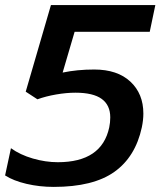

<svg xmlns="http://www.w3.org/2000/svg" viewBox="-24 -719 630 754"><path d="M-4 -30 19 -137Q55 -111 105 -96.5Q155 -82 203 -82Q376 -82 405 -219Q409 -238 409 -258Q409 -306 375.5 -330.5Q342 -355 272 -355Q237 -355 196.5 -348Q156 -341 123 -329L77 -359L176 -699H586L564 -594H269L222 -434Q279 -446 346 -446Q437 -446 488 -398.5Q539 -351 539 -273Q539 -248 533 -219Q508 -103 425 -44Q342 15 187 15Q131 15 80 3Q29 -9 -4 -30Z"/></svg>

Font: Prompt Medium
Style: Italic
Weight: 500
Italic angle: -12°
Designer: Katatrad Team
Foundry: CadsonDemak
Version: Version 1.001